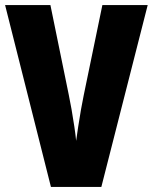

<svg xmlns="http://www.w3.org/2000/svg" viewBox="-20 -800 600 754"><path d="M560 -780 378 -66H180L0 -780H178L250 -428Q255 -405 261 -370.5Q267 -336 272 -302.5Q277 -269 279 -247Q282 -269 287 -302Q292 -335 298 -369.5Q304 -404 309 -427L382 -780Z"/></svg>

Font: Noto Sans Malayalam UI ExtraCondensed Black
Style: Regular
Weight: 900
Width: 2
Designer: Jelle Bosma - Monotype Design Team
Foundry: Monotype Imaging Inc.
Version: Version 2.104; ttfautohint (v1.8.4.7-5d5b)